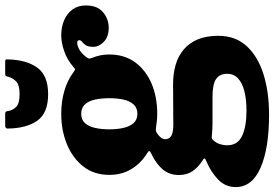

<svg xmlns="http://www.w3.org/2000/svg" viewBox="-194 -616 1057 740"><g transform="rotate(-90 334.0 -245.5)"><path d="M341.5 -588Q413 -588 443.2 -629Q473.5 -670 475.5 -741.5Q476 -749 474.8 -751.2Q473.5 -753.5 465.5 -753.5H421.5Q412.5 -753.5 411.2 -749.8Q410 -746 407.5 -739Q403 -722.5 389.5 -710.2Q376 -698 341.5 -698Q305 -698 291.8 -711.8Q278.5 -725.5 276 -745.5Q275 -753.5 267 -753.5H220.5Q209 -753.5 209 -744Q210 -671 239.5 -629.5Q269 -588 341.5 -588ZM206 -352.5Q206 -382 211.5 -406.8Q217 -431.5 230 -446Q243 -460.5 266 -460.5Q289 -460.5 302.2 -446Q315.5 -431.5 320.8 -406.8Q326 -382 326 -352.5Q326 -322.5 320.8 -298Q315.5 -273.5 302.2 -258.8Q289 -244 266 -244Q243 -244 230 -258.8Q217 -273.5 211.5 -298Q206 -322.5 206 -352.5ZM30.5 -352.5Q30.5 -304 52.8 -267.2Q75 -230.5 113 -207Q122 -201.5 122.2 -198.2Q122.5 -195 111.5 -190Q74 -172.5 52 -146.8Q30 -121 30 -84Q30 -53 45 -31.2Q60 -9.5 84.5 6Q93.5 11.5 94 14.2Q94.5 17 84 21.5Q42.5 38.5 13 66.8Q-16.5 95 -16.5 135Q-16.5 198.5 58.5 231Q133.5 263.5 262.5 263.5Q350 263.5 418.5 242Q487 220.5 526.8 177.2Q566.5 134 566.5 67.5Q566.5 22 552.8 -11Q539 -44 514 -65.2Q489 -86.5 454.8 -96.5Q420.5 -106.5 379.5 -106.5Q369 -106.5 347.2 -106.2Q325.5 -106 300.8 -106Q276 -106 255 -105.8Q234 -105.5 224.5 -105.5Q194.5 -105.5 181.2 -113.2Q168 -121 168 -136Q168 -145 174 -153Q180 -161 190 -167.5Q194.5 -171 199 -172.2Q203.5 -173.5 211 -172.5Q224.5 -170.5 238 -169Q251.5 -167.5 266 -167.5Q330.5 -167.5 382 -189.2Q433.5 -211 464 -252.2Q494.5 -293.5 494.5 -352.5Q494.5 -388 481 -419.5Q478 -427.5 479 -431.2Q480 -435 485 -441.5Q498.5 -459.5 513.8 -467.8Q529 -476 539.5 -476Q549.5 -476 549.5 -468Q549.5 -461.5 543.2 -457Q537 -452.5 530.5 -443.2Q524 -434 524 -413.5Q524 -392 543.5 -373.2Q563 -354.5 597.5 -354.5Q631 -354.5 657.2 -376.2Q683.5 -398 683.5 -442.5Q683.5 -472.5 668.2 -493.8Q653 -515 626.8 -526.2Q600.5 -537.5 568.5 -537.5Q540.5 -537.5 507.5 -526.2Q474.5 -515 447 -491Q439 -484 436.8 -484.2Q434.5 -484.5 426 -490.5Q395.5 -513.5 354.2 -525.5Q313 -537.5 266 -537.5Q202 -537.5 148.5 -515.5Q95 -493.5 62.8 -452.2Q30.5 -411 30.5 -352.5ZM420 102.5Q420 127.5 402.2 144Q384.5 160.5 352.5 168.5Q320.5 176.5 278.5 176.5Q215.5 176.5 180 159.2Q144.5 142 144.5 102Q144.5 89 148.8 74.5Q153 60 165.5 47Q170 42.5 175 42.5Q180 42.5 187.5 43.5Q198.5 44.5 209.5 45Q220.5 45.5 231 45.5Q242 45.5 261.8 45.5Q281.5 45.5 300.8 45.5Q320 45.5 330.5 45.5Q379.5 45.5 399.8 59.2Q420 73 420 102.5Z"/></g></svg>

Font: Besley ExtraBold
Style: Regular
Weight: 800
Designer: Owen Earl
Foundry: indestructible type*
Version: Version 2.001